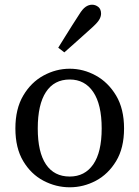

<svg xmlns="http://www.w3.org/2000/svg" viewBox="-20 -778 589 811"><path d="M226 -576.5Q240.7 -600 254.9 -623.1Q269.2 -646.2 284.1 -669.7Q299.1 -693.1 314.4 -716.8Q328.8 -740.4 342 -749.3Q355.2 -758.1 368.9 -758.1Q383.3 -758.1 395.1 -748.8Q406.9 -739.5 406.9 -720Q406.9 -709.3 400.3 -696.9Q393.7 -684.4 373.1 -665.3Q352.6 -647.1 332.6 -628.8Q312.6 -610.5 292.5 -592.9Q272.3 -575.3 251.8 -556.8ZM274.5 13.1Q216.3 13.1 163.5 -14.7Q110.8 -42.5 77.9 -97.7Q45 -152.9 45 -235.5Q45 -318.2 78.1 -374.2Q111.1 -430.3 163.9 -459Q216.7 -487.7 274.5 -487.7Q332.3 -487.7 384.6 -459Q436.9 -430.3 470.5 -374.3Q504 -318.2 504 -235.5Q504 -152.8 470.6 -97.6Q437.2 -42.4 385 -14.6Q332.7 13.1 274.5 13.1ZM274.5 -32.3Q338.2 -32.3 373.8 -83.6Q409.5 -135 409.5 -235.4Q409.5 -336.7 373.8 -389.5Q338.2 -442.2 274.5 -442.2Q208.9 -442.2 174.2 -389.5Q139.5 -336.7 139.5 -235.4Q139.5 -135 174.2 -83.6Q208.9 -32.3 274.5 -32.3Z"/></svg>

Font: Adobe Variable Font Prototype
Style: Regular
Weight: 389
Designer: Frank Grießhammer
Foundry: Adobe
Version: Version 1.004;hotconv 1.0.113;makeotfexe 2.5.65598